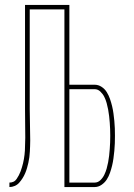

<svg xmlns="http://www.w3.org/2000/svg" viewBox="-20 -755 540 775"><path d="M18 0V-18Q27 -18 34.5 -21.5Q42 -25 47 -32.5Q52 -40 56 -47.5Q60 -55 63 -63Q66 -71 68.5 -79.5Q71 -88 73 -96Q75 -104 76.5 -113Q78 -122 79 -130.5Q80 -139 80.5 -147.5Q81 -156 81 -164.5Q81 -173 81.5 -181.5Q82 -190 82 -199Q82 -228 81.5 -257Q81 -286 81 -315V-735H260V-413H362Q377 -413 390 -404.5Q403 -396 411 -383Q419 -370 424 -355.5Q429 -341 432.5 -326.5Q436 -312 438 -297Q440 -282 441.5 -267Q443 -252 443.5 -237Q444 -222 444 -207Q444 -192 443.5 -176.5Q443 -161 441.5 -146Q440 -131 438 -116Q436 -101 432.5 -86.5Q429 -72 424 -57.5Q419 -43 411 -30.5Q403 -18 390 -9Q377 0 362 0H240V-717H100V-315Q100 -283 101 -251.5Q102 -220 102 -188Q102 -177 101.5 -165.5Q101 -154 100.5 -143Q100 -132 98.5 -120.5Q97 -109 94.5 -98Q92 -87 89 -76.5Q86 -66 81.5 -55.5Q77 -45 71 -35.5Q65 -26 57.5 -17.5Q50 -9 39.5 -4.5Q29 0 18 0ZM260 -18H362Q375 -18 385 -27.5Q395 -37 401 -49.5Q407 -62 410.5 -74.5Q414 -87 416.5 -100Q419 -113 420.5 -126.5Q422 -140 423 -153.5Q424 -167 424.5 -180Q425 -193 425 -207Q425 -220 424.5 -233.5Q424 -247 423 -260Q422 -273 420.5 -286.5Q419 -300 416.5 -313Q414 -326 410.5 -339Q407 -352 401 -364Q395 -376 385 -385.5Q375 -395 362 -395H260Z"/></svg>

Font: Iosevka SS04 Thin
Style: Regular
Weight: 100
Monospace: yes
Designer: Belleve Invis
Foundry: Belleve Invis
Version: Version 19.0.0; ttfautohint (v1.8.4)